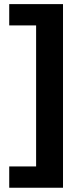

<svg xmlns="http://www.w3.org/2000/svg" viewBox="-20 -718 372 924"><path d="M283.2 -698.2V185.5H24.4V83H153.8V-595.7H24.4V-698.2Z"/></svg>

Font: SansationBold
Style: Bold
Weight: 700
Designer: Bernd Montag
Version: Version 1.301